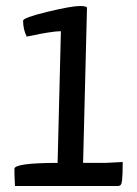

<svg xmlns="http://www.w3.org/2000/svg" viewBox="-20 -620 458 640"><path d="M69 -498Q57 -522 57 -551Q57 -561 137.5 -580.5Q218 -600 247 -600Q265 -600 270 -595L257 -77H331L389 -80Q389 -54 388.5 -43.5Q388 -33 387 -20.5Q386 -8 382.5 -4Q379 0 373 0H30Q28 -32 28 -57Q28 -77 172 -77L183 -516Q168 -516 139.5 -511.5Q111 -507 90 -502Z"/></svg>

Font: Yanone Kaffeesatz
Style: Regular
Weight: 400
Designer: Yanone (Cyrillic: Daniel Pouzeot)
Foundry: Yanone
Version: Version 1.003;PS 001.003;hotconv 1.0.88;makeotf.lib2.5.64775